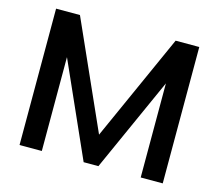

<svg xmlns="http://www.w3.org/2000/svg" viewBox="-105 -885 1163 1020"><g transform="rotate(15 476.0 -375.0)"><path d="M740 -750H870V0H748.8V-517.5L516.2 0H435L205 -516.2V0H82.5V-750H213.8L476.2 -162.5Z"/></g></svg>

Font: Now Medium
Style: Regular
Weight: 500
Designer: Alfredo Marco Pradil
Foundry: Alfredo Marco Pradil
Version: Version 1.002;PS 001.002;hotconv 1.0.88;makeotf.lib2.5.64775